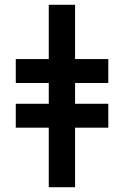

<svg xmlns="http://www.w3.org/2000/svg" viewBox="-20 -783 520 803"><path d="M294 -763V-536H433V-436H294V-349H433V-249H294V0H184V-249H46V-349H184V-436H46V-536H184V-763Z"/></svg>

Font: Noto Sans SemiCondensed
Style: Bold
Weight: 700
Width: 4
Designer: Monotype Design Team
Foundry: Monotype Imaging Inc.
Version: Version 2.013; ttfautohint (v1.8.4.7-5d5b)